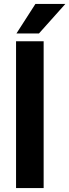

<svg xmlns="http://www.w3.org/2000/svg" viewBox="-20 -961 354 981"><path d="M62 0H203V-750H62ZM64 -790H179L314 -941H161Z"/></svg>

Font: Aerodynamic
Style: Regular
Weight: 500
Designer: Google
Version: Version 2.000980; 2014